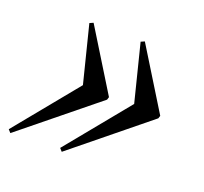

<svg xmlns="http://www.w3.org/2000/svg" viewBox="-95 -559 653 616"><g transform="rotate(20 231.0 -251.0)"><path d="M174 -218.5 114 -457.5 126.5 -463 254.5 -255.5 251.5 -246 -3.5 -39 -12.5 -49 190 -296.5ZM349 -218.5 289 -457.5 301.5 -463 429.5 -255.5 426.5 -246 172 -39 163 -49 365.5 -296.5Z"/></g></svg>

Font: Newsreader 60pt
Style: Italic
Weight: 400
Italic angle: -17°
Designer: Hugues Gentile
Foundry: Production Type
Version: Version 1.003